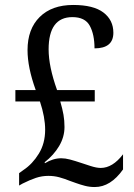

<svg xmlns="http://www.w3.org/2000/svg" viewBox="-20 -744 541 774"><path d="M264 -14Q239 -24 218.5 -29.5Q198 -35 175 -35Q149 -35 125 -27Q101 -19 71 -4L57 4V-46L75 -59Q111 -83 136.5 -124.5Q162 -166 162 -221Q162 -272 141 -335H42V-381H124Q91 -472 91 -542Q91 -627 140 -675.5Q189 -724 275 -724Q357 -724 397 -693.5Q437 -663 437 -612Q437 -549 361 -549Q361 -605 342 -640Q323 -675 272 -675Q176 -675 176 -545Q176 -476 210 -381H362V-335H223Q232 -304 236 -281Q240 -258 240 -232Q240 -192 218.5 -155.5Q197 -119 160 -90L161 -86Q194 -106 227 -106Q243 -106 262 -101Q281 -96 311 -86Q320 -83 344.5 -75Q369 -67 386 -67Q434 -67 476 -122V-61Q426 10 362 10Q341 10 322 5Q303 0 286.5 -6Q270 -12 264 -14Z"/></svg>

Font: Noto Serif Narrow
Style: Regular
Weight: 400
Width: 4
Designer: Monotype Design Team
Foundry: Monotype Imaging Inc.
Version: Version 1.001